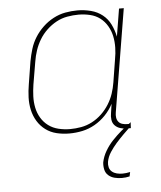

<svg xmlns="http://www.w3.org/2000/svg" viewBox="-53 -574 707 844"><g transform="rotate(-5 300.0 -152.5)"><path d="M238 8Q209 8 182 1.5Q155 -5 133.5 -21Q112 -37 98 -60Q84 -83 78 -110Q72 -137 73 -165.5Q74 -194 79 -223L95 -323Q100 -350 108 -376.5Q116 -403 131 -427Q146 -451 167 -471Q188 -491 213.5 -504.5Q239 -518 266 -523Q293 -528 320 -528Q350 -528 379 -520.5Q408 -513 430 -495.5Q452 -478 464.5 -452.5Q477 -427 483 -398L503 -520H524L449 -66Q447 -55 448.5 -44Q450 -33 456.5 -25Q463 -17 473.5 -14Q484 -11 495 -11H510L509 8H491Q476 8 462 3.5Q448 -1 438.5 -11Q429 -21 427 -36Q425 -51 428 -66L434 -106Q420 -79 398.5 -56.5Q377 -34 350.5 -19Q324 -4 295.5 2Q267 8 238 8ZM243 -11Q267 -11 292 -15.5Q317 -20 340 -32Q363 -44 382.5 -62.5Q402 -81 416 -103.5Q430 -126 438 -150Q446 -174 450 -199L466 -299Q471 -325 471.5 -351Q472 -377 467 -401Q462 -425 449.5 -446.5Q437 -468 418 -482.5Q399 -497 374 -503Q349 -509 323 -509Q299 -509 273.5 -504.5Q248 -500 225 -487.5Q202 -475 182.5 -456.5Q163 -438 149.5 -415.5Q136 -393 128 -369Q120 -345 116 -320L99 -220Q95 -194 94 -168.5Q93 -143 98 -118.5Q103 -94 115.5 -73Q128 -52 147.5 -37.5Q167 -23 192 -17Q217 -11 243 -11ZM451 223Q434 223 418.5 219Q403 215 391.5 205Q380 195 376.5 179Q373 163 375 147Q380 122 394 98Q408 74 427 54Q446 34 467 16Q488 -2 511 -18L508 0Q491 16 474 33Q457 50 441.5 67.5Q426 85 413 105Q400 125 396 147Q394 160 397 171.5Q400 183 409 190.5Q418 198 430 201Q442 204 455 204Q463 204 471.5 203Q480 202 489 200L485 219Q477 221 468 222Q459 223 451 223Z"/></g></svg>

Font: Iosevka HT Thin Extended
Style: Italic
Weight: 100
Width: 7
Italic angle: -9°
Monospace: yes
Designer: Belleve Invis
Foundry: Belleve Invis
Version: Version 32.3.0; ttfautohint (v1.8.4)